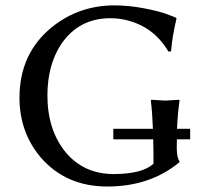

<svg xmlns="http://www.w3.org/2000/svg" viewBox="-20 -678 757 708"><path d="M632.8 -203.1H681.2V-164.1H632.3Q632.3 -154.3 631.8 -137.2V-130.9Q632.3 -95.7 642.1 -83V-80.1Q533.7 9.8 376 9.8Q221.7 9.8 128.9 -99.1Q52.2 -190.9 51.8 -316.9Q51.8 -481.9 172.9 -579.1Q271.5 -657.7 400.9 -658.2Q455.1 -658.2 512 -647.2Q568.8 -636.2 599.1 -624.5L628.9 -612.8L630.9 -609.9Q614.7 -541 610.8 -488.8L601.1 -487.8Q545.4 -582 440.9 -605Q414.1 -610.8 387.2 -610.8Q270.5 -610.8 205.6 -515.1Q155.3 -439 154.8 -327.1Q154.8 -197.3 223.6 -114.7Q290 -36.6 398.9 -36.1Q505.4 -36.6 545.9 -74.2V-117.2Q545.4 -141.1 544.9 -164.1H397.9V-203.1H543.9Q541.5 -266.6 536.1 -307.1L538.1 -310.1Q540 -310.1 588.9 -307.1L641.1 -310.1L642.1 -307.1Q634.8 -256.3 632.8 -203.1Z"/></svg>

Font: Linux Biolinum O
Style: Regular
Weight: 400
Designer: Philipp H. Poll
Foundry: Philipp H. Poll
Version: Version 1.0.4